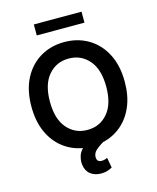

<svg xmlns="http://www.w3.org/2000/svg" viewBox="-156 -1015 1086 1328"><g transform="rotate(-15 387.5 -351.0)"><path d="M400.9 207.4Q355.1 207.4 324.4 183.2Q293.7 159.1 288.4 113.6Q287.3 104.8 287.3 95.9Q287.3 76.7 294.4 52.7Q301.5 28.8 323.5 4.6Q244.7 -9.2 183.6 -56.8Q122.5 -104.4 87.9 -182Q53.3 -259.6 53.3 -363.6Q53.3 -481.2 96.9 -564.8Q140.6 -648.4 216.3 -692.8Q291.9 -737.2 387.4 -737.2Q483 -737.2 558.4 -692.8Q633.9 -648.4 677.7 -564.8Q721.6 -481.2 721.6 -363.6Q721.6 -263.5 689.5 -187.9Q657.3 -112.2 600.3 -64.3Q543.3 -16.3 469.1 0.7Q436.4 19.2 414.1 39.8Q391.7 60.4 391.7 88.1Q391.7 123.6 426.8 123.6Q440.3 123.6 450.6 120Q460.9 116.5 467.7 113.6L480.5 186.1Q467.7 193.5 447.8 200.5Q427.9 207.4 400.9 207.4ZM387.4 -108.3Q476.6 -108.3 532.8 -174Q589.1 -239.7 589.1 -363.6Q589.1 -487.9 532.8 -553.4Q476.6 -619 387.4 -619Q298.7 -619 242.2 -553.4Q185.7 -487.9 185.7 -363.6Q185.7 -239.7 242.2 -174Q298.7 -108.3 387.4 -108.3ZM558.2 -830.6H216.6V-909.1H558.2Z"/></g></svg>

Font: Linik Sans SemiBold
Style: Regular
Weight: 600
Designer: Rasmus Andersson (font), Cristiano Sobral (main changes)
Foundry: rsms
Version: Version 3.018;June 1, 2022;FontCreator 14.0.0.2814 64-bit; t